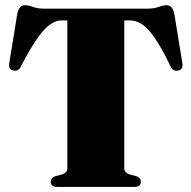

<svg xmlns="http://www.w3.org/2000/svg" viewBox="-20 -734 752 754"><path d="M154 -700H558.5Q585.5 -700 603 -706.8Q620.5 -713.5 632 -713.5Q646 -713.5 653 -706.2Q660 -699 664.5 -680.5L696 -487Q700.5 -461.5 680 -457Q660.5 -452.5 650.5 -472Q614.5 -547 586.8 -586.2Q559 -625.5 536 -639.8Q513 -654 490.5 -654H468V-72.5Q468 -55 492.5 -48L515.5 -42Q533 -36 533 -20Q533 0 507.5 0H205Q179.5 0 179.5 -20Q179.5 -36 197 -42L220 -48Q244.5 -55 244.5 -72.5V-654H222Q200.5 -654 177.8 -638.8Q155 -623.5 127 -584Q99 -544.5 61.5 -472Q52 -452.5 32.5 -457Q11.5 -461.5 16.5 -487L48 -680.5Q52.5 -699 59.5 -706.2Q66.5 -713.5 80 -713.5Q92 -713.5 109.5 -706.8Q127 -700 154 -700Z"/></svg>

Font: Fraunces 72pt Black
Style: Regular
Weight: 900
Version: Version 1.000;[0bf87f6ff]